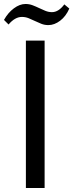

<svg xmlns="http://www.w3.org/2000/svg" viewBox="-60 -944 368 964"><path d="M70 -740H164V0H70ZM-40 -844Q-20 -880 9.5 -902Q39 -924 68 -924Q87 -924 104 -917.5Q121 -911 136.5 -903.5Q152 -896 168 -889.5Q184 -883 201 -883Q234 -883 263 -922L288 -901Q271 -862 242 -840Q213 -818 183 -818Q164 -818 147.5 -824.5Q131 -831 115.5 -838.5Q100 -846 84 -852.5Q68 -859 50 -859Q15 -859 -17 -821Z"/></svg>

Font: Encode Sans Compressed
Style: Medium
Weight: 500
Designer: Pablo Impallari, Andres Torresi
Foundry: Pablo Impallari, Andres Torresi
Version: Version 1.000; ttfautohint (v1.00) -l 8 -r 50 -G 200 -x 14 -